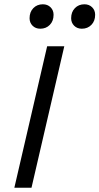

<svg xmlns="http://www.w3.org/2000/svg" viewBox="-20 -876 464 896"><path d="M47 0ZM280 -660 127 0H47L200 -660ZM168 -742Q146 -742 132 -756Q118 -770 118 -791Q118 -820 135.5 -838Q153 -856 180 -856Q202 -856 216 -842Q230 -828 230 -807Q230 -778 212.5 -760Q195 -742 168 -742ZM362 -742Q340 -742 326 -756Q312 -770 312 -791Q312 -820 329.5 -838Q347 -856 374 -856Q396 -856 410 -842Q424 -828 424 -807Q424 -778 406.5 -760Q389 -742 362 -742Z"/></svg>

Font: Elaine Sans
Style: Italic
Weight: 400
Italic angle: -13°
Designer: Wei Huang
Foundry: Wei Huang
Version: Version 2.001;December 24, 2019;FontCreator 12.0.0.2547 64-b